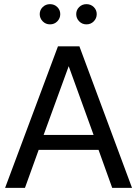

<svg xmlns="http://www.w3.org/2000/svg" viewBox="-20 -905 661 925"><path d="M166.3 -182.9H454.8L520.5 0H616L362.5 -681.9H259.3L4.6 0H100.3ZM190.2 -254.9 311 -586.2 430.9 -254.9ZM171.4 -836.9Q171.4 -816.9 185.8 -802.2Q200.2 -787.6 220.9 -787.6Q241.9 -787.6 256.1 -802.2Q270.3 -816.9 270.3 -836.9Q270.3 -856.9 256.1 -871Q241.9 -885 220.9 -885Q200.2 -885 185.8 -871Q171.4 -856.9 171.4 -836.9ZM347.2 -836.9Q347.2 -816.9 361.5 -802.2Q375.7 -787.6 396.5 -787.6Q417.5 -787.6 431.8 -802.2Q446 -816.9 446 -836.9Q446 -856.9 431.8 -871Q417.5 -885 396.5 -885Q375.7 -885 361.5 -871Q347.2 -856.9 347.2 -836.9Z"/></svg>

Font: Estedad-FD-VF Thin
Style: Regular
Weight: 100
Designer: Amin Abedi
Version: Version 5.0